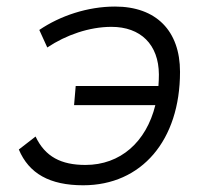

<svg xmlns="http://www.w3.org/2000/svg" viewBox="-20 -547 626 577"><path d="M230 9.8C405.8 9.8 521 -125.5 521 -331.1C521 -454.6 449.2 -527.3 325.7 -527.3C243.2 -527.3 160.6 -499.5 98.1 -457L122.1 -404.3C178.2 -441.9 248.5 -466.3 314.9 -466.3C402.3 -466.3 457 -413.6 457.5 -323.2C457.5 -311.5 457 -299.8 456.1 -288.6H207.5L202.6 -231H446.8C419.4 -120.1 341.8 -51.3 236.8 -51.3C164.1 -51.3 115.7 -75.7 86.9 -136.7L36.6 -97.7C66.9 -25.4 129.4 9.8 230 9.8Z"/></svg>

Font: Cascadia Code NF Light
Style: Italic
Weight: 300
Italic angle: -10°
Monospace: yes
Designer: Aaron Bell
Foundry: Saja Typeworks
Version: Version 2404.023